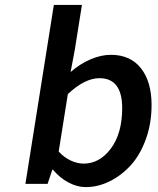

<svg xmlns="http://www.w3.org/2000/svg" viewBox="-20 -745 640 778"><path d="M327.1 13.2Q293 13.2 257.8 -5.4Q222.7 -23.9 194.8 -57.1H191.9L172.9 0H83L198.2 -725.1H312L283.2 -543.9L266.1 -453.1Q303.2 -485.8 346.4 -504.4Q389.6 -522.9 429.2 -522.9Q508.3 -522.9 551.3 -468.3Q594.2 -413.6 594.2 -319.8Q594.2 -244.6 570.8 -180.4Q547.4 -116.2 509.3 -74.7Q471.2 -33.2 423.8 -10Q376.5 13.2 327.1 13.2ZM318.8 -82Q383.8 -82 429.4 -143.3Q475.1 -204.6 475.1 -307.1Q475.1 -428.2 382.8 -428.2Q323.7 -428.2 254.9 -363.8L217.8 -130.9Q240.7 -106 267.6 -94Q294.4 -82 318.8 -82Z"/></svg>

Font: Office Code Pro Medium Italic
Style: Regular
Weight: 500
Italic angle: -9°
Designer: Nathan Rutzky & Paul D. Hunt
Foundry: Adobe Systems Incorporated
Version: Version 1.004;PS 001.004;hotconv 1.0.70;makeotf.lib2.5.58329